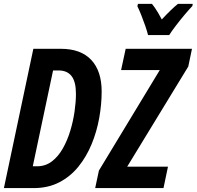

<svg xmlns="http://www.w3.org/2000/svg" viewBox="-22 -964 1008 984"><path d="M-2 0 148.9 -713.9H290Q392.1 -713.9 445.6 -657Q499 -600.1 499 -495.1Q499 -429.2 486.6 -359.6Q474.1 -290 447.8 -225.8Q421.4 -161.6 380.4 -110.6Q339.4 -59.6 282 -29.8Q224.6 0 149.9 0ZM146 -111.8H168Q210.9 -111.8 243.7 -136.7Q276.4 -161.6 299.8 -202.9Q323.2 -244.1 338.1 -293.5Q353 -342.8 360.1 -392.3Q367.2 -441.9 367.2 -482.9Q367.2 -545.4 344.7 -574.2Q322.3 -603 277.8 -603H250ZM465.8 0 484.9 -89.8 796.9 -605H598.6L622.1 -713.9H961.9L942.9 -623L629.9 -109.9H838.9L815.9 0ZM736.8 -784.2Q731.9 -803.7 722.7 -830.8Q713.4 -857.9 702.6 -885Q691.9 -912.1 682.1 -932.1L685.1 -944.3H756.8Q764.2 -935.5 772.2 -923.6Q780.3 -911.6 789.3 -896.7Q798.3 -881.8 807.1 -864.3Q831.1 -890.1 852.1 -910.4Q873 -930.7 890.1 -944.3H965.8L963.9 -933.1Q948.2 -917 924.6 -888.9Q900.9 -860.8 878.9 -832Q856.9 -803.2 845.2 -784.2Z"/></svg>

Font: Open Sans Condensed
Style: Italic
Weight: 400
Width: 3
Italic angle: -12°
Designer: Monotype Design Team
Foundry: Monotype Imaging Inc.
Version: Version 3.000